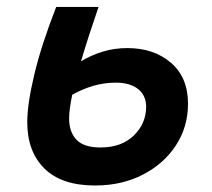

<svg xmlns="http://www.w3.org/2000/svg" viewBox="-20 -538 626 567"><path d="M260.7 9.8Q162.1 9.8 111.3 -40.3Q60.5 -90.3 60.5 -177.2Q60.5 -230.5 81.1 -317.1Q101.6 -403.8 146 -517.6H271Q238.8 -423.8 219.2 -356.9Q249 -375 283.2 -385.5Q317.4 -396 356.4 -396Q434.1 -396 484.6 -352.8Q535.2 -309.6 535.2 -231.9Q535.2 -163.1 499.3 -108.4Q463.4 -53.7 401.4 -22Q339.4 9.8 260.7 9.8ZM193.4 -258.3Q184.1 -214.4 184.1 -188Q184.1 -148.4 205.8 -125.5Q227.5 -102.5 276.4 -102.5Q339.4 -102.5 375.5 -138.2Q411.6 -173.8 411.6 -222.7Q411.6 -255.9 387.9 -274.9Q364.3 -293.9 321.8 -293.9Q288.6 -293.9 256.8 -284.9Q225.1 -275.9 193.4 -258.3Z"/></svg>

Font: CaskaydiaCove NFP SemiBold
Style: Italic
Weight: 600
Italic angle: -10°
Designer: Aaron Bell
Foundry: Saja Typeworks
Version: Version 2111.001; VTT 6.35;Nerd Fonts 3.1.1